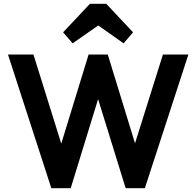

<svg xmlns="http://www.w3.org/2000/svg" viewBox="-20 -990 1032 1010"><path d="M250 0 22 -703H156L325 -162H280L446 -703H547L713 -162H667L837 -703H971L742 0H641L474 -540H518L352 0ZM362 -762 312 -820 453 -970H539L680 -820L630 -762L449 -890L544 -889Z"/></svg>

Font: Outfit SemiBold
Style: Regular
Weight: 600
Designer: Rodrigo Fuenzalida
Foundry: fragTYPE
Version: Version 1.100;gftools[0.9.27]